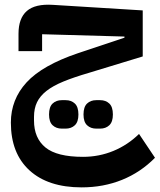

<svg xmlns="http://www.w3.org/2000/svg" viewBox="-20 -506 690 830"><path d="M333 304Q188 304 107.5 230.5Q27 157 27 24Q27 -76 95 -150Q163 -224 317 -276L518 -343V-348L162 -358V-285H60V-360Q60 -427 96 -458.5Q132 -490 209 -485L597 -461V-262L364 -191Q299 -172 254 -153.5Q209 -135 181 -113Q153 -91 140 -64Q127 -37 127 -1V15Q127 91 176.5 131.5Q226 172 339 172Q408 172 470 146.5Q532 121 581 73L650 176Q588 239 507.5 271.5Q427 304 333 304ZM396 50Q372 50 356.5 35.5Q341 21 341 -11Q341 -44 356.5 -58.5Q372 -73 396 -73H413Q437 -73 452.5 -58.5Q468 -44 468 -11Q468 21 452.5 35.5Q437 50 413 50ZM247 50Q223 50 207.5 35.5Q192 21 192 -11Q192 -44 207.5 -58.5Q223 -73 247 -73H264Q288 -73 303.5 -58.5Q319 -44 319 -11Q319 21 303.5 35.5Q288 50 264 50Z"/></svg>

Font: IBM Plex Sans Arabic SemiBold
Style: Regular
Weight: 600
Designer: Mike Abbink, Paul van der Laan, Pieter van Rosmalen, Wael Morcos, Khajak Apelian
Foundry: Bold Monday
Version: Version 1.1